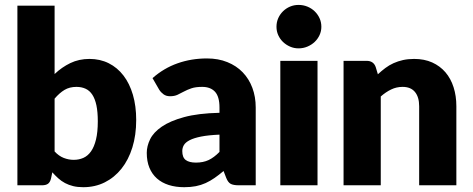

<svg xmlns="http://www.w3.org/2000/svg" viewBox="-20 -772 1969 800"><path d="M207.5 -141Q225 -122 245.5 -114Q266 -106 287 -106Q309 -106 327.5 -114.2Q346 -122.5 359.2 -141.2Q372.5 -160 380 -190.8Q387.5 -221.5 387.5 -266.5Q387.5 -305.5 381.8 -332.8Q376 -360 364.8 -377.2Q353.5 -394.5 336.8 -402.2Q320 -410 298.5 -410Q270 -410 249 -397.5Q228 -385 207.5 -361ZM207.5 -463.5Q237.5 -492 273.2 -509.2Q309 -526.5 353 -526.5Q397 -526.5 433 -508.5Q469 -490.5 494.5 -457.2Q520 -424 533.8 -377Q547.5 -330 547.5 -272Q547.5 -209 531.5 -157.5Q515.5 -106 486.2 -69.2Q457 -32.5 416.5 -12.2Q376 8 327 8Q303.5 8 285 3.5Q266.5 -1 251 -9.2Q235.5 -17.5 222.8 -29Q210 -40.5 198 -54L192.5 -28Q188.5 -12 179.5 -6Q170.5 0 155.5 0H52.5V-748.5H207.5Z M894.5 -211Q848 -209 818 -203Q788 -197 770.5 -188Q753 -179 746.2 -167.5Q739.5 -156 739.5 -142.5Q739.5 -116 754 -105.2Q768.5 -94.5 796.5 -94.5Q826.5 -94.5 849 -105Q871.5 -115.5 894.5 -139ZM615.5 -446.5Q662.5 -488 719.8 -508.2Q777 -528.5 842.5 -528.5Q889.5 -528.5 927.2 -513.2Q965 -498 991.2 -470.8Q1017.5 -443.5 1031.5 -406Q1045.5 -368.5 1045.5 -324V0H974.5Q952.5 0 941.2 -6Q930 -12 922.5 -31L911.5 -59.5Q892 -43 874 -30.5Q856 -18 836.8 -9.2Q817.5 -0.5 795.8 3.8Q774 8 747.5 8Q712 8 683 -1.2Q654 -10.5 633.8 -28.5Q613.5 -46.5 602.5 -73.2Q591.5 -100 591.5 -135Q591.5 -163 605.5 -191.8Q619.5 -220.5 654 -244.2Q688.5 -268 747 -284Q805.5 -300 894.5 -302V-324Q894.5 -369.5 875.8 -389.8Q857 -410 822.5 -410Q795 -410 777.5 -404Q760 -398 746.2 -390.5Q732.5 -383 719.5 -377Q706.5 -371 688.5 -371Q672.5 -371 661.5 -379Q650.5 -387 643.5 -398Z M1303 -518.5V0H1148V-518.5ZM1319 -660.5Q1319 -642 1311.5 -625.8Q1304 -609.5 1291 -597.2Q1278 -585 1260.8 -577.8Q1243.5 -570.5 1224 -570.5Q1205 -570.5 1188.5 -577.8Q1172 -585 1159.2 -597.2Q1146.5 -609.5 1139.2 -625.8Q1132 -642 1132 -660.5Q1132 -679.5 1139.2 -696Q1146.5 -712.5 1159.2 -725Q1172 -737.5 1188.5 -744.5Q1205 -751.5 1224 -751.5Q1243.5 -751.5 1260.8 -744.5Q1278 -737.5 1291 -725Q1304 -712.5 1311.5 -696Q1319 -679.5 1319 -660.5Z M1554.5 -462.5Q1569.5 -476.5 1585.5 -488.5Q1601.5 -500.5 1619.8 -508.8Q1638 -517 1659.2 -521.8Q1680.5 -526.5 1705.5 -526.5Q1748 -526.5 1780.8 -511.8Q1813.5 -497 1836 -470.8Q1858.5 -444.5 1870 -408.2Q1881.5 -372 1881.5 -329.5V0H1726.5V-329.5Q1726.5 -367.5 1709 -388.8Q1691.5 -410 1657.5 -410Q1632 -410 1609.8 -399.2Q1587.5 -388.5 1566.5 -370V0H1411.5V-518.5H1507.5Q1536.5 -518.5 1545.5 -492.5Z"/></svg>

Font: Lato ExtraBold
Style: Regular
Weight: 800
Designer: Lukasz Dziedzic with Adam Twardoch and Botio Nikoltchev
Foundry: tyPoland Lukasz Dziedzic
Version: Version 2.015; 2015-08-06; http://www.latofonts.com/